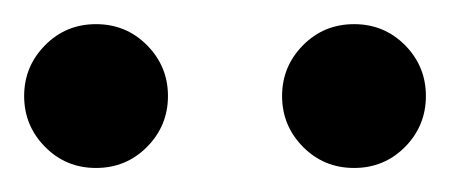

<svg xmlns="http://www.w3.org/2000/svg" viewBox="-20 -715 373 159"><path d="M315.5 -593.4Q298.2 -575.9 273.2 -575.9Q248.2 -575.9 230.9 -593.4Q213.6 -610.9 213.6 -635.5Q213.6 -660 230.9 -677.5Q248.2 -695 273.2 -695Q298.2 -695 315.5 -677.5Q332.7 -660 332.7 -635.5Q332.7 -610.9 315.5 -593.4ZM101.8 -593.4Q84.5 -575.9 59.5 -575.9Q34.5 -575.9 17.3 -593.4Q0 -610.9 0 -635.5Q0 -660 17.3 -677.5Q34.5 -695 59.5 -695Q84.5 -695 101.8 -677.5Q119.1 -660 119.1 -635.5Q119.1 -610.9 101.8 -593.4Z"/></svg>

Font: Spartan MB SemBd
Style: Regular
Weight: 600
Designer: Matt Bailey, Mirko Velimirovic
Foundry: Matt Bailey
Version: Version 1.005